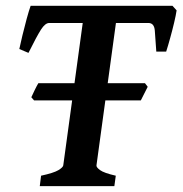

<svg xmlns="http://www.w3.org/2000/svg" viewBox="-20 -635 623 655"><path d="M582.5 -599.6Q580.1 -583 574 -557.4Q567.9 -531.7 560.5 -505.1Q553.2 -478.5 546.9 -459H513.2Q510.3 -505.4 508.1 -531Q505.9 -556.6 486.3 -556.6H348.6L370.1 -615.2H568.4ZM297.4 -556.6H147.9Q134.3 -556.6 119.9 -534.2Q105.5 -511.7 77.1 -454.6L45.9 -467.8Q49.8 -486.3 56.6 -514.6Q63.5 -543 71 -570.8Q78.6 -598.6 84.5 -615.2H299.3ZM375 -35.6 370.1 0H115.7L120.1 -35.6Q163.1 -44.9 179 -54.4Q194.8 -64 195.8 -70.8L262.7 -560.1Q263.7 -565.9 251.2 -569.3Q238.8 -572.8 207 -579.6L211.9 -615.2H448.7L443.8 -579.6Q412.1 -572.8 394.5 -569.6Q377 -566.4 376 -560.1L309.1 -70.8Q308.1 -64.5 321.3 -54.7Q334.5 -44.9 375 -35.6ZM483.9 -338.9 460.4 -292.5H96.2L86.9 -303.2Q90.3 -311 98.1 -327.1Q106 -343.3 110.8 -351.1H474.6Z"/></svg>

Font: Gentium Plus
Style: Bold Italic
Weight: 700
Italic angle: -8°
Designer: Victor Gaultney, Annie Olsen, Iska Routamaa, Becca Hirsbrunner
Foundry: SIL International
Version: Version 6.101